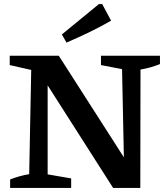

<svg xmlns="http://www.w3.org/2000/svg" viewBox="-20 -927 825 947"><path d="M478 -652H769V-611Q722 -592 673 -584L672 0H538L215 -506V-67L331 -47V0H30V-42Q76 -60 124 -68L134 -582L28 -606V-652H270L591 -151L582 -586L478 -606ZM308 -717 285 -757 468 -907H484L528 -825Q474 -794 419 -767.5Q364 -741 308 -717Z"/></svg>

Font: Piazzolla SemiBold
Style: Regular
Weight: 600
Designer: Juan Pablo del Peral
Foundry: Huerta Tipografica
Version: Version 1.330